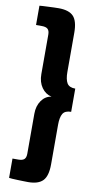

<svg xmlns="http://www.w3.org/2000/svg" viewBox="-110 -913 560 1117"><g transform="rotate(10 170.5 -354.5)"><path d="M318 -287Q282 -287 269 -265.5Q256 -244 256 -200V34Q256 103 229 131Q202 159 142 159Q133 159 115.5 158.5Q98 158 80.5 157.5Q63 157 48 156Q33 155 29 154V40H63Q88 40 98.5 30Q109 20 109 -3V-239Q109 -285 131.5 -317Q154 -349 190 -354Q154 -362 131.5 -394Q109 -426 109 -473V-706Q109 -729 98.5 -739Q88 -749 63 -749H29V-863Q33 -864 48 -864.5Q63 -865 80.5 -866Q98 -867 115.5 -867.5Q133 -868 142 -868Q203 -868 229.5 -840Q256 -812 256 -743V-512Q256 -468 269 -446Q282 -424 318 -424Z"/></g></svg>

Font: Encode Sans Narrow
Style: ExtraBold
Weight: 800
Designer: Pablo Impallari, Andres Torresi
Foundry: Pablo Impallari, Andres Torresi
Version: Version 1.000; ttfautohint (v1.00) -l 8 -r 50 -G 200 -x 14 -